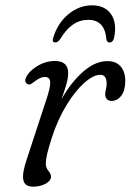

<svg xmlns="http://www.w3.org/2000/svg" viewBox="-20 -692 490 721"><path d="M85.5 -375.5Q79 -377 76 -384.2Q73 -391.5 78 -401.5Q89.5 -425.5 120.5 -444.2Q151.5 -463 186 -463Q236 -463 236 -417.5Q236 -398.5 228.5 -373Q221 -347.5 211 -319.5Q246.5 -382.5 291.8 -422.5Q337 -462.5 383.5 -462.5Q416.5 -462.5 433.5 -442Q450.5 -421.5 450.5 -388Q450.5 -352.5 435.5 -332.8Q420.5 -313 398.5 -313Q387 -313 381 -320.2Q375 -327.5 375 -338.5Q375 -347 377.8 -356.5Q380.5 -366 380.5 -378.5Q380.5 -393 375 -402Q369.5 -411 356.5 -411Q330 -411 295.8 -380.2Q261.5 -349.5 229 -296Q196.5 -242.5 174.5 -174.5Q162 -135.5 157 -113.8Q152 -92 152 -77Q152 -62.5 161.8 -50.5Q171.5 -38.5 171.5 -29Q171.5 -13 151.2 -2Q131 9 103.5 9Q72.5 9 67.5 -16.8Q62.5 -42.5 82 -98.5L154.5 -319.5Q169 -362.5 168.5 -382.8Q168 -403 148 -403Q131.5 -403 110.5 -386.5Q103.5 -381 97.2 -377Q91 -373 85.5 -375.5ZM311.5 -617.5Q280 -617.5 254.2 -600Q228.5 -582.5 205.5 -544.5Q196.5 -532.5 188 -532.5Q174 -532.5 180 -550.5Q196.5 -605.5 237 -638.8Q277.5 -672 325.5 -672Q374 -672 397 -638.8Q420 -605.5 408.5 -550.5Q404.5 -532.5 391 -532.5Q382 -532.5 379.5 -544.5Q373.5 -617.5 311.5 -617.5Z"/></svg>

Font: Fraunces 9pt SuperSoft Light
Style: Italic
Weight: 300
Italic angle: -16°
Version: Version 1.000;[b76b70a41]